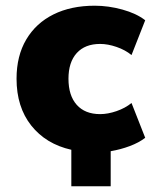

<svg xmlns="http://www.w3.org/2000/svg" viewBox="-20 -523 542 673"><path d="M230 130V2Q141 -18 89.5 -83Q38 -148 38 -247Q38 -327 72 -384.5Q106 -442 167.5 -472.5Q229 -503 312 -503Q360 -503 409 -489.5Q458 -476 489 -452L441 -330Q419 -348 388.5 -358.5Q358 -369 331 -369Q278 -369 249 -337Q220 -305 220 -247Q220 -188 249 -155.5Q278 -123 331 -123Q358 -123 388.5 -133.5Q419 -144 441 -162L489 -40Q467 -23 435 -11Q403 1 368 7V130Z"/></svg>

Font: Nunito Sans Black
Style: Regular
Weight: 900
Designer: Vernon Adams
Foundry: Vernon Adams
Version: Version 3.006; ttfautohint (v1.8.3)